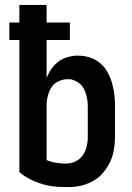

<svg xmlns="http://www.w3.org/2000/svg" viewBox="-20 -755 540 783"><path d="M250 8Q234 8 218 7Q202 6 186 3.5Q170 1 155 -3.5Q140 -8 125 -14Q110 -20 93.5 -29Q77 -38 69 -45L59 -53V-592H18V-663H59V-735H170V-663H265V-592H170V-437Q175 -449 181.5 -461Q188 -473 196.5 -483Q205 -493 215.5 -501.5Q226 -510 238 -515.5Q250 -521 265.5 -524.5Q281 -528 290 -528H300Q314 -528 327.5 -525.5Q341 -523 354 -518Q367 -513 378.5 -505Q390 -497 399.5 -487Q409 -477 416 -465Q423 -453 428.5 -440Q434 -427 437.5 -414Q441 -401 443.5 -387.5Q446 -374 447.5 -357.5Q449 -341 449 -332V-200Q449 -185 447.5 -169Q446 -153 443 -137.5Q440 -122 434.5 -107.5Q429 -93 421 -79.5Q413 -66 403 -53.5Q393 -41 380.5 -31Q368 -21 354.5 -14Q341 -7 326 -2Q311 3 292.5 5.5Q274 8 264 8ZM240 -88H250Q263 -88 275 -91.5Q287 -95 297.5 -102Q308 -109 315.5 -119Q323 -129 328 -141Q333 -153 335.5 -167.5Q338 -182 338 -190V-320Q338 -332 336.5 -344.5Q335 -357 331.5 -369Q328 -381 322.5 -392Q317 -403 308 -411.5Q299 -420 285.5 -426Q272 -432 264 -432H254Q242 -432 230 -428Q218 -424 207.5 -417Q197 -410 190.5 -400Q184 -390 179.5 -378.5Q175 -367 172.5 -352.5Q170 -338 170 -330V-102Q176 -100 181.5 -98Q187 -96 192.5 -94.5Q198 -93 204.5 -92Q211 -91 218 -90Q225 -89 230.5 -88.5Q236 -88 240 -88Z"/></svg>

Font: Iosevka Custom
Style: Bold
Weight: 700
Monospace: yes
Designer: Belleve Invis
Foundry: Belleve Invis
Version: Version 30.3.3; ttfautohint (v1.8.3)